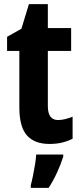

<svg xmlns="http://www.w3.org/2000/svg" viewBox="-20 -682 388 923"><path d="M259 -105Q276 -105 293.5 -109.5Q311 -114 329 -121V-15Q305 -3 278 3.5Q251 10 218 10Q146 10 109.5 -31Q73 -72 73 -166V-437H14V-505L83 -544L119 -662H210V-547H322V-437H210V-172Q210 -105 259 -105ZM284 71Q272 109 254 148Q236 187 214 221H128V208Q133 190 138.5 163Q144 136 148.5 108.5Q153 81 154 61H284Z"/></svg>

Font: Noto Sans Khmer UI Condensed
Style: Bold
Weight: 700
Width: 3
Designer: Danh Hong and the Monotype Design Team
Foundry: Monotype Imaging Inc.
Version: Version 2.002; ttfautohint (v1.8.4.7-5d5b)